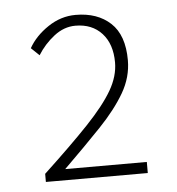

<svg xmlns="http://www.w3.org/2000/svg" viewBox="-40 -931 477 518"><g transform="rotate(-5 198.5 -672.0)"><path d="M64 -451V-473Q140 -544 187 -593.5Q234 -643 256 -681Q278 -719 278 -756Q278 -806 251.5 -835Q225 -864 180 -864Q149 -864 122 -843Q95 -822 77 -793L55 -814Q73 -846 108 -869.5Q143 -893 183 -893Q242 -893 277.5 -860Q313 -827 313 -759Q313 -713 288.5 -671Q264 -629 220.5 -583.5Q177 -538 119 -481H340V-451Z"/></g></svg>

Font: Noto Sans KR Thin
Style: Regular
Weight: 100
Designer: Ryoko NISHIZUKA 西塚涼子 (kana, bopomofo & ideographs); Paul D. Hunt (Latin, Greek & Cyrillic); Sandoll Communications 산돌커뮤니
Foundry: Adobe
Version: Version 2.004-H2;hotconv 1.0.118;makeotfexe 2.5.65603